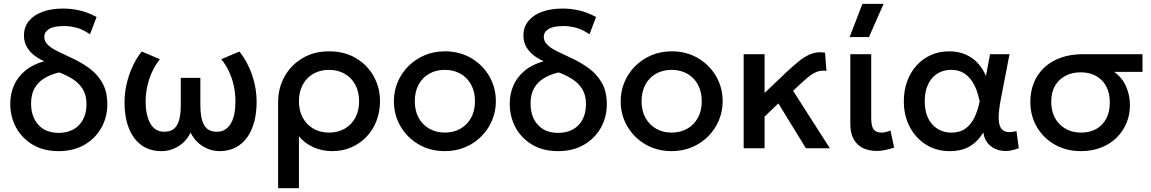

<svg xmlns="http://www.w3.org/2000/svg" viewBox="-20 -780 6056 1010"><path d="M288 15Q209 15 152 -19Q95 -53 64.5 -109.5Q34 -166 34 -234Q34 -286.5 53.5 -331Q73 -375.5 112.5 -408.2Q152 -441 212.5 -458Q186 -469.5 161.8 -487.5Q137.5 -505.5 121.8 -531.8Q106 -558 106 -593.5Q106 -637.5 131.8 -669.2Q157.5 -701 203.8 -718Q250 -735 312 -735Q355 -735 398.5 -725.2Q442 -715.5 488 -690.5L453.5 -599.5Q415.5 -626 381.5 -634.5Q347.5 -643 319 -643Q262.5 -643 237.8 -627.2Q213 -611.5 213 -586Q213 -562 232.2 -543.8Q251.5 -525.5 283.8 -509.8Q316 -494 355 -476Q404.5 -453.5 447.8 -422.5Q491 -391.5 517.8 -345.5Q544.5 -299.5 544.5 -231.5Q544.5 -163.5 513 -107.5Q481.5 -51.5 424 -18.2Q366.5 15 288 15ZM289 -81Q333.5 -81 366.2 -99.2Q399 -117.5 417 -151.5Q435 -185.5 435 -232.5Q435 -280 415 -311.8Q395 -343.5 362.2 -364.2Q329.5 -385 291.5 -399Q246.5 -388.5 213.5 -368.5Q180.5 -348.5 162 -316.2Q143.5 -284 143.5 -235.5Q143.5 -165.5 182 -123.2Q220.5 -81 289 -81Z M829.5 15Q766.5 15 723 -17.2Q679.5 -49.5 657.2 -107.2Q635 -165 635 -241Q635 -288 645.5 -335.5Q656 -383 676 -427.5Q696 -472 725.5 -509L821 -468.5Q802.5 -445.5 788.8 -419.5Q775 -393.5 765.5 -365.2Q756 -337 751 -307.2Q746 -277.5 746 -246.5Q746 -176 770 -131.8Q794 -87.5 843 -87Q891.5 -86.5 911.2 -122Q931 -157.5 931 -224.5V-370.5H1034V-224.5Q1034 -157.5 1053.8 -122Q1073.5 -86.5 1122 -87Q1146.5 -87 1164.8 -98.8Q1183 -110.5 1195 -131.5Q1207 -152.5 1212.8 -181.8Q1218.5 -211 1218.5 -246.5Q1218.5 -287.5 1210.2 -326.8Q1202 -366 1185.5 -402Q1169 -438 1144 -468.5L1239.5 -509Q1283.5 -453 1306.8 -384.2Q1330 -315.5 1330 -245Q1330 -187.5 1317.5 -139.8Q1305 -92 1280.2 -57.5Q1255.5 -23 1219.2 -4Q1183 15 1135.5 15Q1089 15 1047.5 -10.2Q1006 -35.5 982.5 -82.5Q959.5 -35.5 918 -10.2Q876.5 15 829.5 15Z M1443 210V-242.5Q1443 -317 1477 -377.8Q1511 -438.5 1571.5 -474.2Q1632 -510 1711 -510Q1791.5 -510 1851.8 -474.5Q1912 -439 1945.5 -379.2Q1979 -319.5 1979 -247.5Q1979 -193 1960.8 -145.2Q1942.5 -97.5 1908.8 -61.5Q1875 -25.5 1828.8 -5.2Q1782.5 15 1727 15Q1674 15 1627.8 -6Q1581.5 -27 1552.5 -63V210ZM1711 -82.5Q1757 -82.5 1792.8 -102.8Q1828.5 -123 1848.8 -160Q1869 -197 1869 -247.5Q1869 -298 1848.5 -335.2Q1828 -372.5 1792.2 -392.5Q1756.5 -412.5 1711 -412.5Q1665 -412.5 1629.2 -392.5Q1593.5 -372.5 1573 -335.2Q1552.5 -298 1552.5 -247.5Q1552.5 -197 1573 -160Q1593.5 -123 1629.2 -102.8Q1665 -82.5 1711 -82.5Z M2320 15Q2242.5 15 2181.8 -20.8Q2121 -56.5 2086.5 -116.2Q2052 -176 2052 -247.5Q2052 -300.5 2071.8 -347.8Q2091.5 -395 2127.8 -431.5Q2164 -468 2213 -489Q2262 -510 2320.5 -510Q2398 -510 2458.8 -474.2Q2519.5 -438.5 2554 -378.8Q2588.5 -319 2588.5 -247.5Q2588.5 -195 2568.8 -147.5Q2549 -100 2513 -63.5Q2477 -27 2428 -6Q2379 15 2320 15ZM2320 -82.5Q2366 -82.5 2401.8 -102.8Q2437.5 -123 2458 -160Q2478.5 -197 2478.5 -247.5Q2478.5 -298 2458 -335.2Q2437.5 -372.5 2401.8 -392.5Q2366 -412.5 2320 -412.5Q2274 -412.5 2238.2 -392.5Q2202.5 -372.5 2182.2 -335.2Q2162 -298 2162 -247.5Q2162 -197 2182.5 -160Q2203 -123 2238.8 -102.8Q2274.5 -82.5 2320 -82.5Z M2915.5 15Q2836.5 15 2779.5 -19Q2722.5 -53 2692 -109.5Q2661.5 -166 2661.5 -234Q2661.5 -286.5 2681 -331Q2700.5 -375.5 2740 -408.2Q2779.5 -441 2840 -458Q2813.5 -469.5 2789.2 -487.5Q2765 -505.5 2749.2 -531.8Q2733.5 -558 2733.5 -593.5Q2733.5 -637.5 2759.2 -669.2Q2785 -701 2831.2 -718Q2877.5 -735 2939.5 -735Q2982.5 -735 3026 -725.2Q3069.5 -715.5 3115.5 -690.5L3081 -599.5Q3043 -626 3009 -634.5Q2975 -643 2946.5 -643Q2890 -643 2865.2 -627.2Q2840.5 -611.5 2840.5 -586Q2840.5 -562 2859.8 -543.8Q2879 -525.5 2911.2 -509.8Q2943.5 -494 2982.5 -476Q3032 -453.5 3075.2 -422.5Q3118.5 -391.5 3145.2 -345.5Q3172 -299.5 3172 -231.5Q3172 -163.5 3140.5 -107.5Q3109 -51.5 3051.5 -18.2Q2994 15 2915.5 15ZM2916.5 -81Q2961 -81 2993.8 -99.2Q3026.5 -117.5 3044.5 -151.5Q3062.5 -185.5 3062.5 -232.5Q3062.5 -280 3042.5 -311.8Q3022.5 -343.5 2989.8 -364.2Q2957 -385 2919 -399Q2874 -388.5 2841 -368.5Q2808 -348.5 2789.5 -316.2Q2771 -284 2771 -235.5Q2771 -165.5 2809.5 -123.2Q2848 -81 2916.5 -81Z M3513 15Q3435.5 15 3374.8 -20.8Q3314 -56.5 3279.5 -116.2Q3245 -176 3245 -247.5Q3245 -300.5 3264.8 -347.8Q3284.5 -395 3320.8 -431.5Q3357 -468 3406 -489Q3455 -510 3513.5 -510Q3591 -510 3651.8 -474.2Q3712.5 -438.5 3747 -378.8Q3781.5 -319 3781.5 -247.5Q3781.5 -195 3761.8 -147.5Q3742 -100 3706 -63.5Q3670 -27 3621 -6Q3572 15 3513 15ZM3513 -82.5Q3559 -82.5 3594.8 -102.8Q3630.5 -123 3651 -160Q3671.5 -197 3671.5 -247.5Q3671.5 -298 3651 -335.2Q3630.5 -372.5 3594.8 -392.5Q3559 -412.5 3513 -412.5Q3467 -412.5 3431.2 -392.5Q3395.5 -372.5 3375.2 -335.2Q3355 -298 3355 -247.5Q3355 -197 3375.5 -160Q3396 -123 3431.8 -102.8Q3467.5 -82.5 3513 -82.5Z M3892 0V-495H4002V-291L4115 -398.5Q4153.5 -435 4186 -460.8Q4218.5 -486.5 4250.5 -497.8Q4282.5 -509 4320 -503L4327.5 -407Q4300 -411 4277.2 -402.2Q4254.5 -393.5 4231.8 -374.8Q4209 -356 4181 -329.5L4152 -302.5L4345.5 0H4219.5L4074.5 -236L4002 -166.5V0Z M4592 14Q4551 14 4519.8 -1Q4488.5 -16 4470.8 -47.5Q4453 -79 4453 -128.5V-495H4563V-160Q4563 -116.5 4575.5 -99.5Q4588 -82.5 4617 -82.5Q4627.5 -82.5 4639.8 -85.5Q4652 -88.5 4664.5 -93.5L4683.5 -3.5Q4660 4.5 4636.8 9.2Q4613.5 14 4592 14ZM4449.5 -585 4516.5 -759.5H4628L4551 -585Z M4976 15Q4906 15 4851.5 -19Q4797 -53 4765.8 -112.2Q4734.5 -171.5 4734.5 -247.5Q4734.5 -304.5 4752.2 -352.8Q4770 -401 4802 -436.2Q4834 -471.5 4877.8 -490.8Q4921.5 -510 4973 -510Q5022 -510 5059.8 -493.2Q5097.5 -476.5 5124 -447.5Q5150.5 -418.5 5166.5 -380.5L5188 -495H5290.5L5245 -260Q5234 -203 5233.5 -166Q5233 -129 5243.2 -110Q5253.5 -91 5274.5 -86.5Q5295.5 -82 5327 -90.5L5339 -0.5Q5293.5 18 5253.5 13.5Q5213.5 9 5186.2 -16Q5159 -41 5152.5 -83Q5124 -35.5 5081.2 -10.2Q5038.5 15 4976 15ZM4985.5 -82.5Q5029.5 -82.5 5058.8 -103.8Q5088 -125 5106 -162.2Q5124 -199.5 5133.5 -247Q5130 -263.5 5124 -285Q5118 -306.5 5107.2 -328.8Q5096.5 -351 5080 -370Q5063.5 -389 5039.8 -400.8Q5016 -412.5 4983.5 -412.5Q4941.5 -412.5 4910.2 -392.5Q4879 -372.5 4861.8 -335.5Q4844.5 -298.5 4844.5 -248Q4844.5 -170.5 4883.5 -126.5Q4922.5 -82.5 4985.5 -82.5Z M5666.5 15Q5589.5 15 5529.2 -19Q5469 -53 5434.5 -111.8Q5400 -170.5 5400 -244Q5400 -298.5 5418.5 -344.5Q5437 -390.5 5472.8 -424.2Q5508.5 -458 5560.2 -476.5Q5612 -495 5678 -495H5990V-402H5841Q5884.5 -370.5 5904.2 -324Q5924 -277.5 5924 -227.5Q5924 -176 5905.5 -132Q5887 -88 5853 -55Q5819 -22 5771.8 -3.5Q5724.5 15 5666.5 15ZM5667.5 -82.5Q5712.5 -82.5 5746.5 -101.5Q5780.5 -120.5 5799.2 -155.8Q5818 -191 5818 -240.5Q5818 -315.5 5775.8 -357.5Q5733.5 -399.5 5664.5 -399.5Q5620.5 -399.5 5585.8 -381.8Q5551 -364 5530.5 -329.8Q5510 -295.5 5510 -245.5Q5510 -171.5 5554 -127Q5598 -82.5 5667.5 -82.5Z"/></svg>

Font: Geologica Roman
Style: Regular
Weight: 400
Designer: Sindre Bremnes, Frode Helland
Foundry: Monokrom Skriftforlag AS
Version: Version 1.010;gftools[0.9.28]